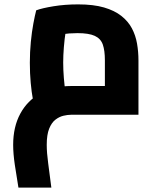

<svg xmlns="http://www.w3.org/2000/svg" viewBox="-20 -523 718 875"><path d="M64 332Q55 279 47.5 228Q40 177 40 137Q40 55 72.5 -5Q105 -65 164.5 -98Q224 -131 304 -131Q319 -131 337.5 -131Q356 -131 381.5 -131Q407 -131 441 -131Q475 -131 520 -131L458 -71V-248Q458 -293 448.5 -320Q439 -347 412 -359.5Q385 -372 333 -372Q297 -372 258 -366.5Q219 -361 196 -352L292 -440Q285 -416 279.5 -380.5Q274 -345 271 -307.5Q268 -270 268 -238Q268 -204 271 -167.5Q274 -131 278.5 -102.5Q283 -74 286 -64L141 -23Q136 -38 130 -70Q124 -102 120 -145Q116 -188 116 -237Q116 -286 120.5 -332Q125 -378 132 -415.5Q139 -453 145 -476Q172 -486 224 -494.5Q276 -503 336 -503Q406 -503 454 -489Q502 -475 533 -450.5Q564 -426 581 -394Q598 -362 604.5 -324.5Q611 -287 611 -247V0Q565 0 518 0Q471 0 427.5 0Q384 0 351 0Q318 0 304 0Q288 0 269 4.5Q250 9 232.5 22.5Q215 36 204 63.5Q193 91 193 137Q193 173 199.5 220.5Q206 268 214 332Z"/></svg>

Font: Cairo ExtraBold
Style: Regular
Weight: 800
Designer: Mohamed Gaber, Accademia di Belle Arti di Urbino
Foundry: Kief Type Foundry, Accademia di Belle Arti di Urbino
Version: Version 3.117